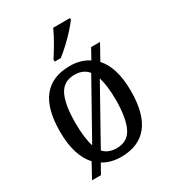

<svg xmlns="http://www.w3.org/2000/svg" viewBox="-193 -873 922 1021"><g transform="rotate(-30 268.0 -363.0)"><path d="M212 -619Q233 -651 256.5 -691.5Q280 -732 295 -766H398V-756Q386 -739 360.5 -710.5Q335 -682 304.5 -653.5Q274 -625 249 -606H212ZM117 -49Q85 -83 67.5 -138Q50 -193 50 -269Q50 -409 105.5 -477.5Q161 -546 269 -546Q335 -546 384 -514L418 -576H473L421 -483Q452 -450 468.5 -396Q485 -342 485 -269Q485 -128 429.5 -59Q374 10 266 10Q202 10 156 -19L123 40H68ZM350 -457Q321 -493 267 -493Q200 -493 172 -437Q144 -381 144 -269Q144 -176 162 -121ZM268 -42Q336 -42 364 -99.5Q392 -157 392 -269Q392 -312 387.5 -347.5Q383 -383 375 -409L188 -74Q217 -42 268 -42Z"/></g></svg>

Font: Noto Serif SemiCondensed
Style: Regular
Weight: 400
Width: 4
Designer: Monotype Design Team
Foundry: Monotype Imaging Inc.
Version: Version 2.013